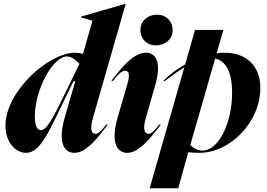

<svg xmlns="http://www.w3.org/2000/svg" viewBox="-20 -800 1419 1020"><path d="M475 -178 648 -780H647L411 -712V-707L471 -690L421 -514C407 -518 393 -520 379 -520C238 -520 9 -314 9 -133C9 -42 64 12 118 12C198 12 244 -110 341 -309L371 -369H380L324 -176C284 -38 324 12 375 12C441 12 502 -73 553 -138H544C522 -111 505 -89 487 -89C469 -89 454 -107 475 -178ZM165 -179C165 -325 261 -500 336 -500C363 -500 387 -477 402 -461L331 -315C261 -171 229 -109 197 -109C181 -109 165 -125 165 -179Z M571 -370H580C602 -398 623 -424 645 -424C662 -424 673 -410 657 -354L605 -176C565 -37 605 12 656 12C721 12 784 -73 835 -138H826C804 -111 787 -89 769 -89C750 -89 735 -108 756 -178L804 -345C842 -474 805 -520 755 -520C687 -520 622 -436 571 -370ZM726 -641C726 -592 761 -559 808 -559C859 -559 897 -593 897 -640C897 -688 862 -722 815 -722C764 -722 726 -688 726 -641Z M1016 -641 964 -458C922 -435 882 -405 847 -370H856C891 -397 926 -422 959 -442L775 200H927L980 9C1005 11 1025 12 1038 12C1204 12 1363 -152 1363 -333C1363 -454 1284 -520 1173 -520C1159 -520 1146 -519 1131 -517L1167 -641ZM991 -30 1123 -489C1181 -476 1213 -416 1213 -308C1213 -143 1140 0 1056 0C1032 0 1009 -11 991 -30Z"/></svg>

Font: Nyght Serif Bold Italic
Style: Regular
Weight: 700
Italic angle: -16°
Designer: Maksym Kobuzan
Version: Version 0.410;Glyphs 3.1.2 (3151)